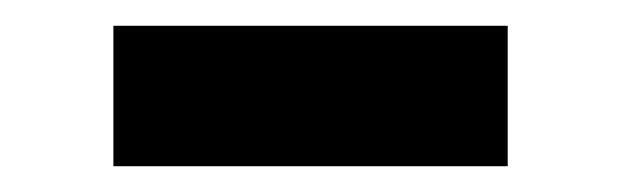

<svg xmlns="http://www.w3.org/2000/svg" viewBox="-20 -787 481 149"><path d="M68 -658V-767H374V-658Z"/></svg>

Font: Fix15 Mono
Style: Bold
Weight: 700
Designer: Carrois Corporate & Edenspiekermann AG
Foundry: Carrois Corporate GbR & Edenspiekermann AG
Version: Version 3.206